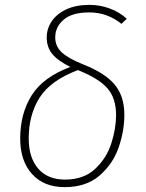

<svg xmlns="http://www.w3.org/2000/svg" viewBox="-20 -759 600 789"><path d="M501 -682 479 -661Q421 -708 347 -708Q277 -708 242 -678.5Q207 -649 207 -605Q207 -569 233.5 -544Q260 -519 325 -493Q413 -458 452 -410.5Q491 -363 491 -287Q491 -221 467.5 -153Q444 -85 389 -37.5Q334 10 246 10Q160 10 111.5 -44Q63 -98 63 -190Q63 -292 110 -367Q157 -442 269 -484Q218 -509 195 -537Q172 -565 172 -605Q172 -641 192.5 -671.5Q213 -702 252.5 -720.5Q292 -739 348 -739Q390 -739 430 -724.5Q470 -710 501 -682ZM98 -190Q98 -111 137 -66Q176 -21 247 -21Q324 -21 371 -65Q418 -109 437.5 -170Q457 -231 457 -287Q457 -355 421.5 -396Q386 -437 300 -471Q187 -428 142.5 -357.5Q98 -287 98 -190Z"/></svg>

Font: FiraGO UltraLight
Style: Italic
Weight: 200
Italic angle: -8°
Designer: bBox Type GmbH
Foundry: bBox Type GmbH
Version: Version 1.001